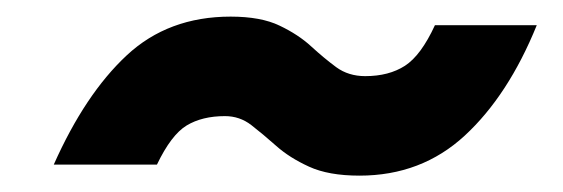

<svg xmlns="http://www.w3.org/2000/svg" viewBox="-20 -455 675 230"><path d="M44.4 -257.8Q82 -342.3 131.8 -388.7Q181.6 -435.1 256.3 -435.1Q292.5 -435.1 314.9 -424.3Q337.4 -413.6 352.8 -399.4Q368.2 -385.3 382.8 -374.5Q397.5 -363.8 417.5 -363.8Q445.8 -363.8 465.1 -376.2Q484.4 -388.7 501 -424.8H623Q588.9 -340.8 536.9 -292.7Q484.9 -244.6 410.6 -244.6Q373.5 -244.6 350.1 -255.4Q326.7 -266.1 310.8 -280.3Q294.9 -294.4 281 -305.2Q267.1 -315.9 249.5 -315.9Q222.2 -315.9 203.6 -304.7Q185.1 -293.5 168 -257.8Z"/></svg>

Font: Schibsted Grotesk
Style: Bold Italic
Weight: 700
Italic angle: -12°
Designer: Bakken & Baeck AS, Henrik Kongsvoll
Foundry: Schibsted ASA
Version: Version 1.100;gftools[0.9.25]